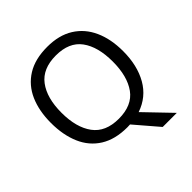

<svg xmlns="http://www.w3.org/2000/svg" viewBox="-230 -949 1242 1242"><g transform="rotate(-45 390.5 -328.5)"><path d="M720 -409Q720 -278 667.5 -186Q615 -94 512 -59L683 119H554L416 -42Q410 -42 403.5 -41.5Q397 -41 391 -41Q280 -41 206.5 -87Q133 -133 97 -216.5Q61 -300 61 -410Q61 -520 97 -602Q133 -684 206.5 -730Q280 -776 392 -776Q499 -776 572 -730.5Q645 -685 682.5 -602.5Q720 -520 720 -409ZM156 -409Q156 -274 213 -196.5Q270 -119 391 -119Q513 -119 569 -196.5Q625 -274 625 -409Q625 -544 569 -620.5Q513 -697 392 -697Q271 -697 213.5 -620.5Q156 -544 156 -409Z"/></g></svg>

Font: Noto Sans Tamil UI
Style: Regular
Weight: 400
Designer: Jelle Bosma - Monotype Design Team
Foundry: Monotype Imaging Inc.
Version: Version 2.004; ttfautohint (v1.8.4.7-5d5b)